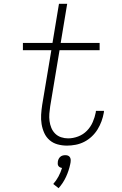

<svg xmlns="http://www.w3.org/2000/svg" viewBox="-20 -755 640 1006"><path d="M331 8Q306 8 282 1.5Q258 -5 240 -20.5Q222 -36 212 -58Q202 -80 198 -104.5Q194 -129 195.5 -154Q197 -179 201 -205L249 -492H100V-530H255L289 -735H332L298 -530H502V-492H292L243 -198Q240 -179 238.5 -159.5Q237 -140 239.5 -121Q242 -102 249 -85Q256 -68 269 -55Q282 -42 300 -36Q318 -30 337 -30Q363 -30 389.5 -40Q416 -50 435.5 -70Q455 -90 466 -115.5Q477 -141 482 -167Q482 -169 482 -170.5Q482 -172 483 -174H525Q525 -172 524.5 -170Q524 -168 524 -165Q520 -142 512 -120Q504 -98 491.5 -77.5Q479 -57 461 -40Q443 -23 421.5 -12Q400 -1 376.5 3.5Q353 8 331 8ZM287 231 259 209Q275 191 286.5 169.5Q298 148 305 125Q299 124 294 121.5Q289 119 286 114.5Q283 110 282.5 104Q282 98 283 92Q284 85 287 78.5Q290 72 295.5 67Q301 62 308 60Q315 58 322 58Q329 58 335 60Q341 62 345 67Q349 72 350 78.5Q351 85 350 92V94L348 105Q341 139 326 171.5Q311 204 287 231Z"/></svg>

Font: Iosevka Curly Slab XLtExObl
Style: Regular
Weight: 200
Width: 7
Italic angle: -9°
Monospace: yes
Designer: Belleve Invis
Foundry: Belleve Invis
Version: Version 11.0.0; ttfautohint (v1.8.3)